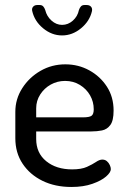

<svg xmlns="http://www.w3.org/2000/svg" viewBox="-20 -736 505 764"><path d="M264 8Q199 8 149 -16.5Q99 -41 70 -84.5Q41 -128 41 -186V-291Q41 -342 68.5 -385Q96 -428 141 -454Q186 -480 240 -480Q292 -480 335.5 -456Q379 -432 405.5 -391Q432 -350 432 -296Q432 -256 419 -238.5Q406 -221 386 -217Q366 -213 344 -213H124V-183Q124 -127 164 -94.5Q204 -62 267 -62Q304 -62 326 -72Q348 -82 362 -91.5Q376 -101 387 -101Q398 -101 405.5 -94.5Q413 -88 417 -79Q421 -70 421 -63Q421 -50 402 -33.5Q383 -17 347.5 -4.5Q312 8 264 8ZM124 -269H309Q336 -269 344.5 -275.5Q353 -282 353 -301Q353 -331 338.5 -356.5Q324 -382 298 -398Q272 -414 239 -414Q208 -414 182 -399.5Q156 -385 140 -360Q124 -335 124 -305ZM227 -595Q186 -595 151.5 -623.5Q117 -652 108 -693Q106 -703 112 -709.5Q118 -716 128 -716H138Q147 -716 152 -710.5Q157 -705 160 -696Q166 -671 185 -654Q204 -637 227 -637Q251 -637 270 -654Q289 -671 294 -696Q297 -705 302 -710.5Q307 -716 316 -716H325Q336 -716 342 -709.5Q348 -703 346 -692Q337 -652 302.5 -623.5Q268 -595 227 -595Z"/></svg>

Font: Dosis Medium
Style: Regular
Weight: 500
Designer: EdgarTolentino, PabloImpallari, IginoMarini
Foundry: EdgarTolentino, PabloImpallari, IginoMarini
Version: Version 3.001; ttfautohint (v1.8.2)